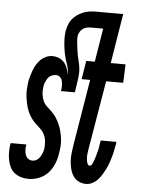

<svg xmlns="http://www.w3.org/2000/svg" viewBox="-53 -777 606 827"><g transform="rotate(5 250.0 -363.5)"><path d="M102 8Q85 8 69.5 3.5Q54 -1 41.5 -10.5Q29 -20 22 -34Q15 -48 11.5 -64.5Q8 -81 8 -97.5Q8 -114 10 -131L12 -139H80L79 -135Q77 -124 77.5 -113.5Q78 -103 81.5 -93.5Q85 -84 93 -78Q101 -72 111 -72Q121 -72 129.5 -77Q138 -82 143.5 -90.5Q149 -99 152.5 -108Q156 -117 158 -126Q160 -143 158.5 -159Q157 -175 150 -189Q143 -203 132 -213Q121 -223 110 -233.5Q99 -244 90.5 -257Q82 -270 76.5 -283.5Q71 -297 67.5 -313Q64 -329 62 -344.5Q60 -360 61 -376.5Q62 -393 64 -409Q67 -423 70.5 -435.5Q74 -448 79 -461Q84 -474 91.5 -486Q99 -498 109 -507.5Q119 -517 132 -522.5Q145 -528 158 -528Q173 -528 186.5 -522.5Q200 -517 209.5 -506Q219 -495 223.5 -481.5Q228 -468 230 -454Q231 -478 223 -499.5Q215 -521 210.5 -544Q206 -567 204 -591Q202 -615 205 -639Q208 -653 212.5 -666.5Q217 -680 226 -691.5Q235 -703 247 -711.5Q259 -720 272.5 -725.5Q286 -731 299.5 -733Q313 -735 326 -735H411L400 -665H315Q306 -665 297 -663.5Q288 -662 280 -657Q272 -652 266.5 -643.5Q261 -635 259 -626Q257 -609 259.5 -592Q262 -575 264 -558Q266 -541 270.5 -524.5Q275 -508 277.5 -491Q280 -474 278.5 -456.5Q277 -439 274 -421L268 -381H208Q210 -392 210 -403Q210 -414 208 -424Q206 -434 198.5 -441Q191 -448 180 -448Q171 -448 161 -443.5Q151 -439 145.5 -430.5Q140 -422 136 -412.5Q132 -403 131 -394Q128 -377 130 -361Q132 -345 138 -331.5Q144 -318 155.5 -308Q167 -298 177.5 -287.5Q188 -277 196 -264Q204 -251 210 -237.5Q216 -224 220 -208.5Q224 -193 226 -177.5Q228 -162 227 -145.5Q226 -129 223 -113Q220 -90 211 -68Q202 -46 186.5 -28.5Q171 -11 148 -1.5Q125 8 102 8ZM350 8Q333 8 318 0.5Q303 -7 294 -21Q285 -35 281 -51.5Q277 -68 276 -85Q275 -102 277 -120Q279 -138 282 -156L329 -440H292L305 -520H342L377 -735H446L411 -520H475L472 -440H398L348 -143Q347 -136 346 -129.5Q345 -123 344.5 -116.5Q344 -110 344.5 -103Q345 -96 346 -90Q347 -84 350 -78Q353 -72 359 -72Q365 -72 368.5 -78Q372 -84 374 -89.5Q376 -95 378 -100.5Q380 -106 381.5 -111.5Q383 -117 384.5 -122.5Q386 -128 387.5 -133.5Q389 -139 390.5 -144.5Q392 -150 392.5 -155.5Q393 -161 394 -167Q395 -173 396 -178L397 -184H465L464 -175Q461 -161 458.5 -147Q456 -133 452 -119.5Q448 -106 443.5 -92.5Q439 -79 432.5 -66Q426 -53 418.5 -40.5Q411 -28 401 -17Q391 -6 377.5 1Q364 8 350 8Z"/></g></svg>

Font: Iosevka Medium Oblique
Style: Regular
Weight: 500
Italic angle: -9°
Monospace: yes
Designer: Belleve Invis
Foundry: Belleve Invis
Version: Version 32.5.0; ttfautohint (v1.8.4)